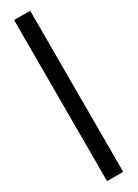

<svg xmlns="http://www.w3.org/2000/svg" viewBox="-224 -763 616 860"><g transform="rotate(-30 83.5 -333.5)"><path d="M125 83.3H41.7V-750H125Z"/></g></svg>

Font: Yulong
Style: Regular
Weight: 400
Designer: GGBotNet
Foundry: f0n7.com
Version: 1.00